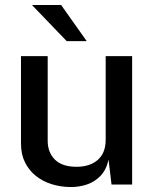

<svg xmlns="http://www.w3.org/2000/svg" viewBox="-20 -743 617 773"><path d="M262.5 10Q223.5 9.5 188 -1.5Q152.5 -12.5 124.8 -34.5Q97 -56.5 80.8 -89Q64.5 -121.5 64.5 -164.5V-517H172V-176Q172 -129.5 201 -100.5Q230 -71.5 288.5 -71.5Q341.5 -71.5 373.5 -99.2Q405.5 -127 405.5 -180.5V-517H512V0H429L417 -100Q408 -59.5 384.8 -35.2Q361.5 -11 329.8 -0.2Q298 10.5 262.5 10ZM226 -723H108.5L248.5 -577.5H329Z"/></svg>

Font: Public Sans Medium
Style: Regular
Weight: 500
Designer: The Public Sans Project Authors: Dan O. Williams and USWDS (Libre Franklin designed by Pablo Impallari and Rodrigo Fuenz
Version: Version 1.007